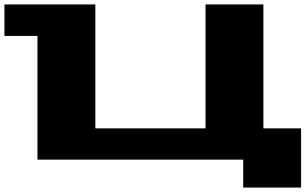

<svg xmlns="http://www.w3.org/2000/svg" viewBox="-20 -720 1378 866"><path d="M0 -558V-700H410V-141H907V-700H1168V-141H1338V126H1077V0H149V-558Z"/></svg>

Font: Stalin One
Style: Regular
Weight: 400
Designer: Jovanny Lemonad
Foundry: Alexey Maslov, Jovanny Lemonad
Version: Version 3.002; ttfautohint (v0.91) -l 8 -r 50 -G 200 -x 0 -w